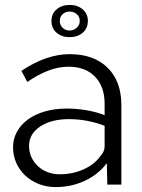

<svg xmlns="http://www.w3.org/2000/svg" viewBox="-20 -750 575 780"><path d="M189 -665Q189 -694 210 -712Q231 -730 263 -730Q295 -730 316 -712Q337 -694 337 -665Q337 -635 316 -617Q295 -599 263 -599Q231 -599 210 -617Q189 -635 189 -665ZM263 -703Q246 -703 234.5 -692.5Q223 -682 223 -665Q223 -648 234.5 -637Q246 -626 263 -626Q279 -626 291.5 -637Q304 -648 304 -665Q304 -682 292 -692.5Q280 -703 263 -703ZM206 10Q169 10 137.5 -2.5Q106 -15 82.5 -37Q59 -59 46 -88.5Q33 -118 33 -152Q33 -186 49 -215Q65 -244 94 -265Q123 -286 163 -297.5Q203 -309 251 -309Q291 -309 332 -302Q373 -295 405 -282V-329Q405 -398 366 -438.5Q327 -479 258 -479Q218 -479 176 -463Q134 -447 91 -417L67 -462Q168 -530 263 -530Q361 -530 417 -475Q473 -420 473 -323V0H416L414 -87Q378 -40 323.5 -15Q269 10 206 10ZM222 -42Q275 -42 319.5 -62Q364 -82 387 -115Q396 -124 400.5 -134.5Q405 -145 405 -154V-239Q371 -252 334.5 -259Q298 -266 260 -266Q188 -266 143 -236Q98 -206 98 -157Q98 -133 107.5 -112Q117 -91 133.5 -75.5Q150 -60 173 -51Q196 -42 222 -42Z"/></svg>

Font: IngvarSans
Style: Regular
Weight: 400
Version: Version 1.000